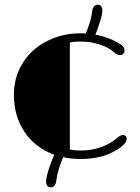

<svg xmlns="http://www.w3.org/2000/svg" viewBox="-20 -673 600 824"><path d="M212.9 -8.8Q172.4 -23.4 140.4 -48.1Q108.4 -72.8 85.9 -105.7Q63.5 -138.7 51.5 -179.2Q39.6 -219.7 39.6 -265.6Q39.6 -323.7 61.5 -372.3Q83.5 -420.9 122.3 -456.1Q161.1 -491.2 213.9 -510.7Q266.6 -530.3 328.1 -530.3Q333 -530.3 337.9 -530Q342.8 -529.8 348.1 -529.3L358.9 -556.6Q361.8 -564.5 364.5 -573.5Q367.2 -582.5 369.4 -590.8Q371.6 -599.1 372.8 -606.4Q374 -613.8 374.5 -618.7Q376.5 -635.3 380.9 -642.3Q385.3 -649.4 392.6 -651.9Q399.4 -654.3 407.2 -651.4Q415 -648.4 418 -638.7Q419.4 -634.3 419.2 -626.2Q418.9 -618.2 416.3 -605.7Q413.6 -593.3 408 -575.4Q402.3 -557.6 393.1 -533.2L389.2 -524.4Q428.2 -517.1 464.4 -501Q484.9 -492.2 499.5 -481.4Q514.2 -470.7 514.2 -456.5Q514.2 -446.8 508.5 -441.7Q502.9 -436.5 496.1 -436.5Q489.7 -436.5 483.9 -439.2Q478 -441.9 469.7 -447.8Q460 -457 447.8 -464.4Q435.5 -471.7 421.4 -477.1Q397.9 -485.8 375.5 -490.2Q353 -494.6 323.2 -494.6Q310.5 -494.6 300 -493.7Q289.6 -492.7 279.8 -490.7V-31.2Q292.5 -28.8 305.2 -27.8Q317.9 -26.9 327.1 -26.9Q349.1 -26.9 370.8 -30.5Q392.6 -34.2 412.1 -41Q431.6 -47.9 448.7 -57.1Q465.8 -66.4 479 -78.1Q489.3 -86.9 495.4 -90.3Q501.5 -93.8 509.3 -93.8Q513.7 -93.8 518.8 -89.6Q523.9 -85.4 523.9 -77.1Q523.9 -68.4 516.8 -59.1Q509.8 -49.8 493.7 -37.6Q455.6 -12.2 415.3 -1.5Q375 9.3 324.7 9.3Q305.2 9.3 286.6 7.3Q268.1 5.4 251 1.5L238.3 34.7Q235.4 42.5 232.7 51.5Q230 60.5 227.8 68.8Q225.6 77.1 224.4 84.5Q223.1 91.8 222.7 96.7Q220.7 113.3 216.3 120.4Q211.9 127.4 204.6 129.9Q197.8 132.3 189.9 129.4Q182.1 126.5 179.2 116.7Q177.7 112.3 178 104.2Q178.2 96.2 180.9 83.7Q183.6 71.3 189.2 53.5Q194.8 35.6 204.1 11.2Z"/></svg>

Font: Limelight
Style: Regular
Weight: 400
Designer: Nicole Fally with help from Eben Sorkin
Foundry: Nicole Fally with help from Eben Sorkin
Version: Version 1.002